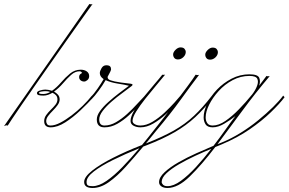

<svg xmlns="http://www.w3.org/2000/svg" viewBox="-125 -625 1437 956"><path d="M320 -605Q325 -604 328 -603.5Q331 -603 336 -605Q334 -603 316 -577.5Q298 -552 268 -510Q238 -468 201.5 -416Q165 -364 126 -308.5Q87 -253 50 -200Q13 -147 -17 -103.5Q-47 -60 -65.5 -32Q-84 -4 -87 1Q-90 -4 -105 3ZM294 -219Q284 -219 276.5 -225Q269 -231 269 -241Q269 -252 276.5 -257Q284 -262 284 -262Q282 -265 279 -267.5Q276 -270 271 -270Q249 -270 229 -252Q209 -234 188.5 -210Q168 -186 144 -169Q155 -163 163.5 -153.5Q172 -144 172 -130Q172 -116 162 -102Q152 -88 138.5 -74.5Q125 -61 115 -48Q105 -35 105 -22Q105 -14 109.5 -7Q114 0 127 0Q148 0 175 -14Q202 -28 231 -50Q260 -72 286.5 -98Q313 -124 332 -148L340 -141Q312 -110 275 -75Q238 -40 199.5 -15.5Q161 9 127 9Q95 9 95 -22Q95 -38 105 -52Q115 -66 128 -78.5Q141 -91 151 -103.5Q161 -116 161 -130Q161 -143 153.5 -151Q146 -159 136 -163Q126 -157 114.5 -153Q103 -149 91 -149Q75 -149 67 -151.5Q59 -154 59 -162Q59 -170 74 -174.5Q89 -179 101 -179Q107 -179 116 -177.5Q125 -176 134 -173Q157 -189 178.5 -214Q200 -239 223.5 -258.5Q247 -278 277 -278Q295 -278 307 -269.5Q319 -261 319 -246Q319 -234 310.5 -226.5Q302 -219 294 -219ZM69 -162Q69 -157 91 -157Q108 -157 125 -167Q118 -170 111 -170.5Q104 -171 101 -171Q91 -171 80 -169Q69 -167 69 -162Z M331 -131Q327 -127 325 -130.5Q323 -134 324 -138Q343 -158 362 -185.5Q381 -213 391 -231Q372 -244 372 -261Q372 -271 380.5 -285.5Q389 -300 404 -300Q418 -300 423 -294.5Q428 -289 428 -280Q428 -273 411 -243Q410 -236 415.5 -230.5Q421 -225 446 -219.5Q471 -214 527 -208Q532 -207 534.5 -204.5Q537 -202 531 -197Q512 -182 484.5 -162Q457 -142 430.5 -119Q404 -96 386.5 -73Q369 -50 369 -30Q369 0 395 0Q424 0 452.5 -16.5Q481 -33 507.5 -57Q534 -81 556.5 -106Q579 -131 595 -147L603 -141Q589 -127 567 -102Q545 -77 517.5 -51.5Q490 -26 459 -8.5Q428 9 395 9Q357 9 357 -30Q357 -50 373 -72Q389 -94 414 -116.5Q439 -139 466.5 -160Q494 -181 517 -198Q498 -203 462.5 -208.5Q427 -214 401 -226Q386 -200 366 -173Q346 -146 331 -131Z M761 -329Q749 -329 743 -336.5Q737 -344 737 -354Q737 -365 749 -377Q761 -389 774 -389Q788 -389 794 -381.5Q800 -374 800 -367Q800 -352 788 -340.5Q776 -329 761 -329ZM574 9Q555 9 540 1Q525 -7 525 -23Q525 -44 544 -76Q563 -108 590.5 -142Q618 -176 644 -206Q670 -236 683 -253Q687 -252 697 -253Q680 -232 653 -200Q626 -168 599 -134Q572 -100 553.5 -70.5Q535 -41 535 -23Q535 -13 546.5 -6.5Q558 0 574 0Q603 0 634 -18.5Q665 -37 693.5 -63.5Q722 -90 743.5 -114Q765 -138 774 -149L782 -142Q773 -132 751.5 -107.5Q730 -83 700.5 -56Q671 -29 638.5 -10Q606 9 574 9Z M921 -328Q909 -328 903 -335.5Q897 -343 897 -353Q897 -364 909 -376Q921 -388 934 -388Q948 -388 954 -380.5Q960 -373 960 -366Q960 -351 948 -339.5Q936 -328 921 -328ZM336 311Q294 311 294 281Q294 256 334 224.5Q374 193 439.5 160Q505 127 582 97Q598 78 613 59Q628 40 643 21Q692 -40 735 -97Q778 -154 809 -196Q840 -238 849 -253Q854 -252 856.5 -251.5Q859 -251 866 -252Q827 -201 775 -129Q723 -57 653 26Q640 42 627 58Q614 74 601 90L602 89Q684 57 740.5 25Q797 -7 841 -48.5Q885 -90 929 -147L936 -141Q892 -83 847 -41.5Q802 0 745 33Q688 66 606 98Q597 102 588 105Q544 158 501.5 205Q459 252 417.5 281.5Q376 311 336 311ZM306 281Q306 294 312.5 298Q319 302 336 302Q367 302 405 276Q443 250 484.5 207Q526 164 569 113Q498 142 438 171.5Q378 201 342 229Q306 257 306 281Z M1117 -255Q1159 -255 1166 -237Q1173 -219 1165 -198Q1176 -212 1185 -224.5Q1194 -237 1202 -247Q1207 -244 1218 -246Q1145 -160 1080 -71.5Q1015 17 958 93Q963 91 968 89Q973 87 978 85Q1025 66 1072 37Q1119 8 1160.5 -26Q1202 -60 1234.5 -92Q1267 -124 1285 -149L1292 -141Q1267 -108 1223 -65.5Q1179 -23 1118 19Q1057 61 981 93Q974 96 965.5 99.5Q957 103 947 107Q879 196 820 253.5Q761 311 709 311Q690 311 678.5 303Q667 295 667 282Q667 258 694.5 232.5Q722 207 764 183Q806 159 853 138Q900 117 938 101Q969 61 996.5 22Q1024 -17 1047 -47Q1022 -27 991.5 -9Q961 9 934 9Q908 9 898.5 -6Q889 -21 889 -40Q889 -72 906.5 -109Q924 -146 955.5 -179Q987 -212 1028.5 -233.5Q1070 -255 1117 -255ZM899 -40Q899 -24 907 -12Q915 0 934 0Q964 0 997.5 -23Q1031 -46 1065 -81Q1099 -116 1129 -153L1130 -154Q1147 -176 1155 -197.5Q1163 -219 1156 -233Q1149 -247 1117 -247Q1073 -247 1033.5 -226Q994 -205 964 -172Q934 -139 916.5 -104Q899 -69 899 -40ZM680 281Q680 288 687 295Q694 302 709 302Q739 302 775.5 275.5Q812 249 851 206.5Q890 164 927 116Q890 131 847 151Q804 171 766 193Q728 215 704 237.5Q680 260 680 281Z"/></svg>

Font: Kapakana Light
Style: Regular
Weight: 300
Designer: Kyosuke Nagai
Version: Version 1.000